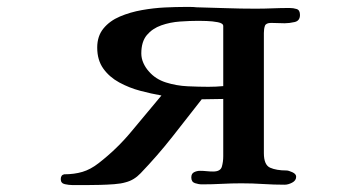

<svg xmlns="http://www.w3.org/2000/svg" viewBox="-20 -531 1040 553"><path d="M623 -456Q623 -464 607.5 -467Q592 -470 575 -470.5Q558 -471 552 -471Q527 -471 498.5 -469Q470 -467 444.5 -458Q419 -449 403 -430Q387 -411 387 -377Q387 -363 393 -349.5Q399 -336 409 -325Q428 -303 458 -293.5Q488 -284 520.5 -282.5Q553 -281 580 -281Q591 -281 602 -281.5Q613 -282 623 -283ZM844 -488Q844 -471 828.5 -467.5Q813 -464 800 -464Q790 -464 780.5 -464.5Q771 -465 761 -465Q746 -465 743 -456.5Q740 -448 740 -436V-90Q740 -56 758 -48Q776 -40 805 -40Q811 -40 822 -35Q833 -30 833 -22Q833 -11 821.5 -5Q810 1 800 1Q769 1 738 -1Q707 -3 675 -3Q647 -3 619 -1.5Q591 0 562 0Q552 0 541.5 -3.5Q531 -7 531 -20Q531 -31 539 -35Q547 -39 556 -39Q566 -39 575 -38Q584 -37 594 -37Q615 -37 619 -51Q623 -65 623 -81V-246L561 -245Q519 -191 476 -136.5Q433 -82 385 -32Q366 -12 342 -6Q329 -2 309 -0.5Q289 1 268.5 1.5Q248 2 234 2H188Q179 2 167 -0.5Q155 -3 155 -15Q155 -27 165 -29Q194 -29 217.5 -36Q241 -43 264 -61Q317 -102 359.5 -153.5Q402 -205 445 -256Q416 -261 384 -269.5Q352 -278 323.5 -293.5Q295 -309 277.5 -333.5Q260 -358 260 -394Q260 -427 278 -449Q296 -471 325.5 -483.5Q355 -496 389 -502Q423 -508 455 -509.5Q487 -511 511 -511Q520 -511 528.5 -511Q537 -511 546 -510Q589 -509 631 -507.5Q673 -506 716 -506Q741 -506 765 -507Q789 -508 814 -508Q825 -508 834.5 -505Q844 -502 844 -488Z"/></svg>

Font: Kaisei Tokumin ExtraBold
Style: Regular
Weight: 800
Designer: Font-Kai, 金井和夫
Foundry: KAZUO KANAI
Version: Version 5.003